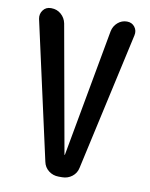

<svg xmlns="http://www.w3.org/2000/svg" viewBox="-83 -791 666 852"><g transform="rotate(10 250.0 -365.0)"><path d="M170.9 -54.7 33.2 -674.8Q29.3 -696.3 42 -713.4Q54.7 -730.5 77.1 -730.5H79.1Q104.5 -730.5 123 -714.4Q141.6 -698.2 146.5 -673.8L249 -100.6Q249 -99.6 250 -99.6Q251 -99.6 251 -100.6L355.5 -674.8Q360.4 -699.2 378.4 -714.8Q396.5 -730.5 419.9 -730.5Q442.4 -730.5 455.1 -713.9Q467.8 -697.3 462.9 -675.8L325.2 -54.7Q320.3 -30.3 300.8 -15.1Q281.2 0 255.9 0H240.2Q214.8 0 195.3 -15.1Q175.8 -30.3 170.9 -54.7Z"/></g></svg>

Font: Rounded Mgen+ 1mn medium
Style: Regular
Weight: 500
Designer: [Source Han Sans]
Ryoko NISHIZUKA  (kana & ideographs); Paul D. Hunt (Latin, Greek & Cyrillic); Wenlong ZHANG  (bopomofo
Version: Version 1.059.20150602